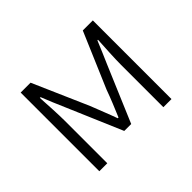

<svg xmlns="http://www.w3.org/2000/svg" viewBox="-116 -726 920 920"><g transform="rotate(-45 344.0 -266.5)"><path d="M100 0H154V-288C154 -331 150 -397 147 -450H152C167 -411 184 -372 200 -335L321 -52H368L488 -335C504 -372 521 -411 537 -450H541C538 -397 534 -331 534 -288V0H589V-533H521L401 -252C385 -207 366 -162 347 -117H342C326 -162 307 -207 290 -252L167 -533H100Z"/></g></svg>

Font: Noto Sans CJK JP Light
Style: Regular
Weight: 300
Designer: Ryoko NISHIZUKA (kana & ideographs); Paul D. Hunt (Latin, Greek & Cyrillic); Wenlong ZHANG (bopomofo); Sandoll Communica
Foundry: Adobe Systems Incorporated
Version: Version 1.004;PS 1.004;hotconv 1.0.82;makeotf.lib2.5.63406